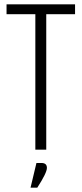

<svg xmlns="http://www.w3.org/2000/svg" viewBox="-20 -686 374 880"><path d="M324 -666V-621H192V0H142V-621H10V-666ZM170 61Q195 61 195 83.5Q195 106 151 174H120L147 61Z"/></svg>

Font: Khand Light
Style: Regular
Weight: 300
Designer: Devanagari: Sanchit Sawaria, Jyotish Sonowal; Latin: Satya Rajpurohit
Foundry: Indian Type Foundry
Version: Version 1.101;PS 1.0;hotconv 1.0.78;makeotf.lib2.5.61930; tt